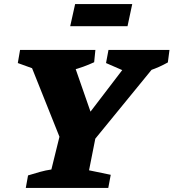

<svg xmlns="http://www.w3.org/2000/svg" viewBox="-20 -918 848 938"><path d="M298 -181 123 -619 134 -663H321L439 -324H385L644 -663H755L750 -613L397 -181ZM106 0 117 -61Q146 -70 174.5 -78Q203 -86 231 -90L286 -313H460L415 -86L521 -64L509 0ZM222 -554 67 -610 78 -674H446L440 -614Q386 -589 331.5 -575Q277 -561 222 -554ZM629 -553 498 -610 510 -674H808L800 -613Q757 -589 714 -574.5Q671 -560 629 -553ZM323 -790 347 -898H626L603 -790Z"/></svg>

Font: Piazzolla Thin Black
Style: Italic
Weight: 900
Italic angle: -11.3°
Version: Version 2.005